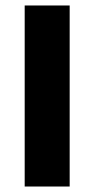

<svg xmlns="http://www.w3.org/2000/svg" viewBox="-20 -680 344 700"><path d="M70 0V-660H234V0Z"/></svg>

Font: Bricolage Grotesque 10pt ExtraBold
Style: Regular
Weight: 800
Designer: Mathieu Triay
Foundry: Atelier Triay
Version: Version 1.000; ttfautohint (v1.8.4.7-5d5b);gftools[0.9.32]